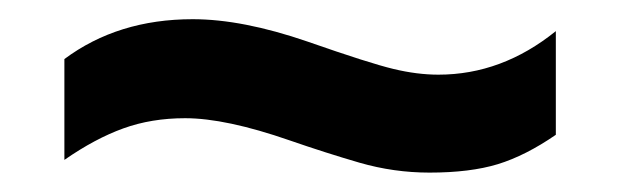

<svg xmlns="http://www.w3.org/2000/svg" viewBox="-20 -430 640 198"><path d="M422.9 -252Q386.2 -252 350.8 -262.2Q315.4 -272.5 278.8 -285.2Q212.9 -308.1 170.9 -308.1Q136.2 -308.1 107.2 -297.6Q78.1 -287.1 46.4 -265.1V-369.1Q101.6 -410.2 178.7 -410.2Q230 -410.2 296.9 -387.2Q361.3 -364.7 385.7 -358.9Q410.2 -353 432.1 -353Q497.6 -353 553.2 -397.9V-291Q522 -269.5 493.4 -260.7Q464.8 -252 422.9 -252Z"/></svg>

Font: Liberation Mono
Style: Bold
Weight: 700
Monospace: yes
Designer: Steve Matteson
Foundry: Ascender Corporation
Version: Version 2.1.5